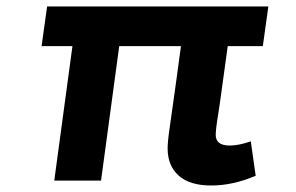

<svg xmlns="http://www.w3.org/2000/svg" viewBox="-20 -556 911 591"><path d="M630 15Q564 15 530 -15.5Q496 -46 496 -99Q496 -121 502.5 -164.5Q509 -208 521 -296L537 -414H347L291 0H147L203 -414H108L125 -536H806L789 -414H681L657 -240Q655 -224 651.5 -203.5Q648 -183 646 -166Q644 -149 644 -141Q644 -108 687 -108Q715 -108 752 -121L767 -15Q697 15 630 15Z"/></svg>

Font: Secular One
Style: Regular
Weight: 400
Designer: Michal Sahar
Foundry: Hagilda
Version: Version 1.002; ttfautohint (v1.8.4.7-5d5b);gftools[0.9.29]